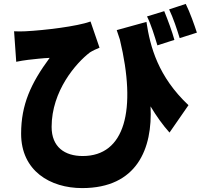

<svg xmlns="http://www.w3.org/2000/svg" viewBox="-20 -875 1040 982"><path d="M820 -818 732 -791C754 -746 770 -692 785 -643L872 -671C861 -712 838 -774 820 -818ZM930 -855 845 -827C866 -783 885 -726 899 -680L987 -708C974 -748 952 -811 930 -855ZM52 -715 63 -559C87 -564 102 -566 124 -569C150 -572 203 -578 234 -579C138 -449 88 -340 88 -191C88 -1 237 87 400 87C681 87 761 -115 750 -331C780 -281 812 -236 847 -197L944 -337C789 -483 748 -635 729 -763L577 -721L593 -673C680 -312 619 -77 403 -77C311 -77 244 -123 244 -226C244 -410 369 -553 440 -607C456 -617 474 -625 489 -631L443 -765C374 -740 208 -720 110 -715C91 -714 71 -714 52 -715Z"/></svg>

Font: Noto Sans HK Black
Style: Regular
Weight: 900
Designer: Ryoko NISHIZUKA 西塚涼子 (kana, bopomofo & ideographs); Paul D. Hunt (Latin, Greek & Cyrillic); Sandoll Communications 산돌커뮤니
Foundry: Adobe
Version: Version 2.004;hotconv 1.0.118;makeotfexe 2.5.65603